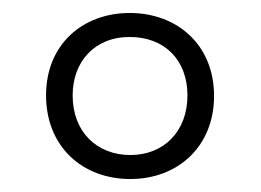

<svg xmlns="http://www.w3.org/2000/svg" viewBox="-20 -743 402 296"><path d="M181 -467C254 -467 310 -517 310 -595C310 -675 252 -723 180 -723C108 -723 51 -675 51 -596C51 -517 107 -467 181 -467ZM181 -504C130 -504 92 -539 92 -596C92 -647 125 -686 180 -686C234 -686 269 -650 269 -596C269 -541 233 -504 181 -504Z"/></svg>

Font: Noto Sans Gurmukhi UI ExtraCondensed Light
Style: Regular
Weight: 300
Width: 2
Designer: Jelle Bosma - Monotype Design Team
Foundry: Monotype Imaging Inc.
Version: Version 2.004